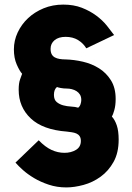

<svg xmlns="http://www.w3.org/2000/svg" viewBox="-20 -735 581 843"><path d="M41 -518.1Q41 -557.1 57.6 -592.5Q74.2 -627.9 103 -655Q131.8 -682.1 171.4 -698.5Q210.9 -714.8 257.8 -714.8Q303.7 -714.8 339.4 -700.9Q375 -687 402.6 -666.5Q430.2 -646 449 -622.6Q467.8 -599.1 481 -581.1L358.9 -522.9Q345.7 -544.9 322.8 -559.1Q299.8 -573.2 268.1 -573.2Q237.3 -573.2 219.7 -558.6Q202.1 -543.9 202.1 -521Q202.1 -505.9 207 -496.8Q211.9 -487.8 220.9 -482.9Q230 -478 241.9 -476.1Q253.9 -474.1 267.1 -474.1Q305.2 -473.1 344 -464.1Q382.8 -455.1 414.8 -435.1Q446.8 -415 467.3 -382.1Q487.8 -349.1 487.8 -300.8Q487.8 -272 481.9 -251.5Q476.1 -231 471.2 -223.1Q484.4 -209 492.7 -184.6Q501 -160.2 501 -122.1Q501 -64 478.5 -23.9Q456.1 16.1 421.6 41Q387.2 65.9 346.7 76.9Q306.2 87.9 271 87.9Q230 87.9 194.1 75.9Q158.2 64 129.6 46.9Q101.1 29.8 80.6 11.5Q60.1 -6.8 47.9 -21L149.9 -119.1Q178.7 -89.4 206.3 -76.7Q233.9 -64 263.2 -64Q292 -64 313.5 -76.9Q335 -89.8 335 -116.2Q335 -129.4 329.6 -137.2Q324.2 -145 315.2 -148.9Q306.2 -152.8 295.2 -154.3Q284.2 -155.8 273.9 -157.2Q168 -165 115 -215.1Q62 -265.1 62 -340.8Q62 -369.6 68.1 -386.2Q74.2 -402.8 77.1 -411.1Q65.9 -423.3 53.5 -451.7Q41 -480 41 -518.1ZM216.8 -318.8Q216.8 -296.9 229 -286.9Q241.2 -276.9 257.6 -272.5Q273.9 -268.1 292.5 -267.1Q311 -266.1 323.2 -262.2Q330.1 -267.1 333.5 -277.1Q336.9 -287.1 336.9 -295.9Q336.9 -310.1 331.1 -319.6Q325.2 -329.1 315.7 -335Q306.2 -340.8 295.2 -343.5Q284.2 -346.2 273.9 -346.2Q259.8 -346.2 246.8 -348.6Q233.9 -351.1 230 -353Q216.8 -341.8 216.8 -318.8Z"/></svg>

Font: Raleway ExtraBold
Style: Regular
Weight: 800
Designer: Matt McInerney, Pablo Impallari, Rodrigo Fuenzalida
Foundry: Matt McInerney, Pablo Impallari, Rodrigo Fuenzalida
Version: Version 3.000g; ttfautohint (v1.5) -l 8 -r 28 -G 28 -x 14 -D